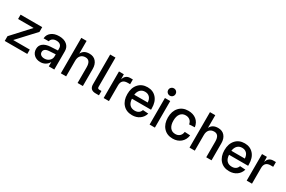

<svg xmlns="http://www.w3.org/2000/svg" viewBox="131 -2036 4959 3329"><g transform="rotate(30 2610.0 -371.5)"><path d="M57 0V-95L378 -445H67V-532H500V-437L176 -87H508V0Z M774 10Q694 10 645 -35Q596 -80 596 -152V-153Q596 -222 647.5 -263Q699 -304 794 -310L939 -318V-358Q939 -403 911.5 -428Q884 -453 833 -453Q787 -453 758 -433Q729 -413 721 -380L720 -376H617L618 -381Q623 -452 681.5 -498Q740 -544 836 -544Q934 -544 991.5 -496Q1049 -448 1049 -368V0H939V-84H937Q914 -41 870 -15.5Q826 10 774 10ZM706 -154Q706 -119 732.5 -98.5Q759 -78 804 -78Q861 -78 900 -113Q939 -148 939 -200V-241L809 -233Q760 -230 733 -209.5Q706 -189 706 -155Z M1180 0V-710H1286V-455Q1327 -544 1442 -544Q1527 -544 1574 -488.5Q1621 -433 1621 -342V0H1515V-314Q1515 -455 1414 -455Q1355 -455 1320.5 -418Q1286 -381 1286 -312V0Z M1874 0Q1758 0 1758 -113V-710H1864V-123Q1864 -87 1901 -87H1943V0Z M2037 0V-532H2134L2137 -431Q2166 -532 2264 -532H2315V-437H2264Q2143 -437 2143 -314V0Z M2610 12Q2494 12 2426 -63.5Q2358 -139 2358 -266Q2358 -392 2425.5 -468Q2493 -544 2607 -544Q2717 -544 2783.5 -469Q2850 -394 2850 -262V-235H2468Q2472 -158 2509 -118.5Q2546 -79 2611 -79Q2704 -79 2732 -160L2842 -153Q2821 -78 2759 -33Q2697 12 2610 12ZM2468 -315H2738Q2733 -384 2698 -419Q2663 -454 2607 -454Q2550 -454 2513.5 -418Q2477 -382 2468 -315Z M3010 -609Q2979 -609 2957.5 -630.5Q2936 -652 2936 -682Q2936 -713 2957.5 -734Q2979 -755 3010 -755Q3041 -755 3062 -734Q3083 -713 3083 -682Q3083 -652 3062 -630.5Q3041 -609 3010 -609ZM2957 0V-532H3063V0Z M3422 12Q3307 12 3238.5 -64Q3170 -140 3170 -266Q3170 -392 3238.5 -468Q3307 -544 3422 -544Q3520 -544 3583.5 -493Q3647 -442 3660 -351L3549 -345Q3541 -396 3507 -424Q3473 -452 3422 -452Q3355 -452 3317.5 -403Q3280 -354 3280 -266Q3280 -178 3317.5 -129Q3355 -80 3422 -80Q3474 -80 3508 -109.5Q3542 -139 3549 -195L3660 -189Q3647 -97 3583 -42.5Q3519 12 3422 12Z M3756 0V-710H3862V-455Q3903 -544 4018 -544Q4103 -544 4150 -488.5Q4197 -433 4197 -342V0H4091V-314Q4091 -455 3990 -455Q3931 -455 3896.5 -418Q3862 -381 3862 -312V0Z M4554 12Q4438 12 4370 -63.5Q4302 -139 4302 -266Q4302 -392 4369.5 -468Q4437 -544 4551 -544Q4661 -544 4727.5 -469Q4794 -394 4794 -262V-235H4412Q4416 -158 4453 -118.5Q4490 -79 4555 -79Q4648 -79 4676 -160L4786 -153Q4765 -78 4703 -33Q4641 12 4554 12ZM4412 -315H4682Q4677 -384 4642 -419Q4607 -454 4551 -454Q4494 -454 4457.5 -418Q4421 -382 4412 -315Z M4901 0V-532H4998L5001 -431Q5030 -532 5128 -532H5179V-437H5128Q5007 -437 5007 -314V0Z"/></g></svg>

Font: Txt Sans Medium
Style: Regular
Weight: 500
Designer: Open Source
Foundry: XRLN
Version: Version 1.0